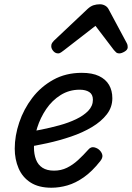

<svg xmlns="http://www.w3.org/2000/svg" viewBox="-20 -860 618 899"><path d="M221 19Q161 19 123 -5.5Q85 -30 67 -72Q49 -114 49 -164Q49 -224 70 -286.5Q91 -349 131 -401.5Q171 -454 229.5 -486.5Q288 -519 363 -519Q412 -519 443.5 -504Q475 -489 490.5 -462.5Q506 -436 506 -400Q506 -358 480 -324.5Q454 -291 410.5 -265Q367 -239 312.5 -220.5Q258 -202 201 -189.5Q144 -177 91 -169L100 -240Q133 -245 175 -253.5Q217 -262 259 -273.5Q301 -285 336.5 -302Q372 -319 393.5 -341.5Q415 -364 415 -393Q415 -418 398 -429Q381 -440 353 -440Q304 -440 264 -415Q224 -390 196.5 -349.5Q169 -309 154 -261.5Q139 -214 139 -170Q139 -138 148.5 -113Q158 -88 179 -74.5Q200 -61 233 -61Q266 -61 293.5 -74.5Q321 -88 345.5 -110.5Q370 -133 394 -160Q406 -174 422 -170Q438 -166 448 -155Q458 -144 459.5 -132Q461 -120 449 -105Q411 -57 372.5 -30Q334 -3 296 8Q258 19 221 19ZM252 -610Q239 -610 229.5 -621Q220 -632 220 -644Q220 -653 224 -659Q228 -665 232 -669L390 -818Q404 -831 418 -835.5Q432 -840 448 -840Q461 -840 472.5 -833.5Q484 -827 490 -814L572 -661Q576 -654 577 -649Q578 -644 578 -639Q578 -627 563.5 -618.5Q549 -610 539 -610Q529 -610 523.5 -615Q518 -620 513 -626L427 -739L280 -625Q274 -621 267 -615.5Q260 -610 252 -610Z"/></svg>

Font: Playwrite NZ
Style: Regular
Weight: 400
Designer: Veronika Burian, José Scaglione
Foundry: TypeTogether
Version: Version 1.002